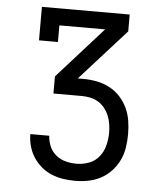

<svg xmlns="http://www.w3.org/2000/svg" viewBox="-53 -781 705 828"><g transform="rotate(5 300.0 -367.5)"><path d="M302 0Q276 0 250 -4Q224 -8 200 -18Q176 -28 155.5 -45.5Q135 -63 121 -85Q107 -107 100 -132.5Q93 -158 93 -184H175Q176 -161 185.5 -138.5Q195 -116 213.5 -101Q232 -86 255 -80Q278 -74 302 -74Q330 -74 356.5 -84Q383 -94 400 -115.5Q417 -137 424 -164.5Q431 -192 431 -220Q431 -238 428 -257Q425 -276 418 -293Q411 -310 399 -325Q387 -340 371.5 -349.5Q356 -359 337.5 -363Q319 -367 300 -367H177V-441L375 -662H177V-590H95V-735H475V-662L276 -441H300Q329 -441 358 -435.5Q387 -430 413 -416.5Q439 -403 459 -381.5Q479 -360 491.5 -333.5Q504 -307 508.5 -278Q513 -249 513 -220Q513 -191 508.5 -162Q504 -133 491.5 -107Q479 -81 459 -59.5Q439 -38 413.5 -24.5Q388 -11 359.5 -5.5Q331 0 302 0Z"/></g></svg>

Font: Iosevka Curly Slab Extended
Style: Regular
Weight: 400
Width: 7
Monospace: yes
Designer: Belleve Invis
Foundry: Belleve Invis
Version: Version 11.1.0; ttfautohint (v1.8.3)